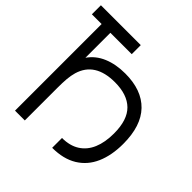

<svg xmlns="http://www.w3.org/2000/svg" viewBox="-188 -871 1022 1022"><g transform="rotate(45 323.0 -360.0)"><path d="M73.3 -652H0V-720H300V-652H139.3V-464Q170.8 -509.7 224.6 -532.3Q278.3 -555 349 -555Q473.3 -555 539.7 -486.2Q606 -417.5 606 -282.3Q606 -196.2 578.3 -132.9Q550.7 -69.7 494 -34.8Q437.3 0 353 0V-74Q411.8 -74 451.8 -99.5Q491.8 -125 511.9 -172.5Q532 -220 532 -286.7Q532 -388.3 483.8 -435.8Q435.5 -483.3 342.3 -483.3Q268.5 -483.3 222.4 -454.4Q176.3 -425.5 159 -367Q151.7 -341.5 149.3 -312.4Q147 -283.3 147 -245V0H73.3Z"/></g></svg>

Font: Tap Sans
Style: Regular
Weight: 400
Designer: Tap Payments
Foundry: Tap Payments
Version: Version 1.001;Glyphs 3.1.2 (3151)